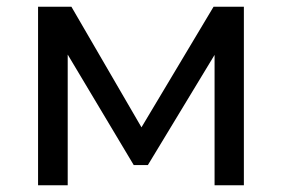

<svg xmlns="http://www.w3.org/2000/svg" viewBox="-20 -550 838 570"><path d="M704 -530H614L400 -172L192 -530H93V0H181V-388L377 -60H419L617 -387V0H704Z"/></svg>

Font: Rookery
Style: Regular
Weight: 400
Designer: Ryan Kimball / Julieta Ulanovsky
Foundry: Motorola Mobility LLC.
Version: Version 1.0